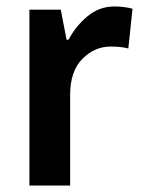

<svg xmlns="http://www.w3.org/2000/svg" viewBox="-20 -574 442 594"><path d="M334 -554Q364 -554 390 -547L377 -424Q366 -427 352.5 -428.5Q339 -430 322 -430Q273 -430 235 -392Q197 -354 197 -280V0H71V-544H168L186 -451H192Q214 -493 250.5 -523.5Q287 -554 334 -554Z"/></svg>

Font: Noto Sans Bengali SemiCondensed SemiBold
Style: Regular
Weight: 600
Width: 4
Designer: Joana Ranito - Universal Thirst; Jelle Bosma - Monotype Design Team
Foundry: Universal Thirst ehf.
Version: Version 3.000; ttfautohint (v1.8.4.7-5d5b)